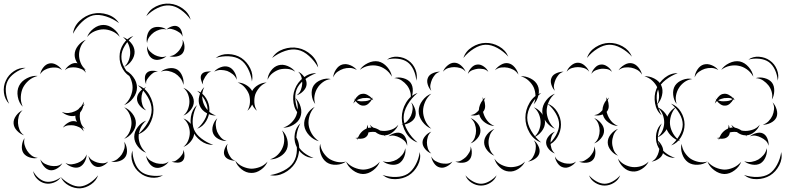

<svg xmlns="http://www.w3.org/2000/svg" viewBox="-76 -896 4283 1047"><path d="M322 -712Q327 -753 358.5 -782.5Q390 -812 429 -821Q469 -830 510 -817Q551 -804 573 -770Q541 -794 502 -806.5Q463 -819 431 -812Q400 -804 370.5 -776Q341 -748 322 -712ZM399 -694Q409 -721 434.5 -740.5Q460 -760 488 -760Q516 -760 541.5 -740.5Q567 -721 577 -695Q559 -716 535 -726Q511 -736 488 -736Q466 -736 441.5 -726Q417 -716 399 -694ZM594 -694Q618 -686 637.5 -663.5Q657 -641 658 -615Q659 -590 642 -565.5Q625 -541 601 -531Q620 -548 627.5 -571Q635 -594 634 -614Q633 -635 623.5 -656.5Q614 -678 594 -694ZM278 -513Q286 -529 304 -541.5Q322 -554 340 -552Q344 -552 347 -550Q331 -573 331 -597Q331 -623 349.5 -646.5Q368 -670 392 -679Q372 -662 363.5 -640Q355 -618 355 -597Q355 -576 363.5 -554Q372 -532 392 -515Q388 -517 384 -518Q390 -509 392 -499Q382 -514 367 -520Q352 -526 338 -528Q323 -530 307 -527.5Q291 -525 278 -513ZM143 -491Q146 -510 160 -528Q174 -546 193 -550Q212 -554 232 -542.5Q252 -531 262 -514Q247 -526 230 -527.5Q213 -529 198 -526Q183 -523 168 -515Q153 -507 143 -491ZM-26 -330Q-50 -354 -54.5 -390Q-59 -426 -44 -457Q-30 -488 0 -508Q30 -528 64 -526Q31 -517 3.5 -497Q-24 -477 -35 -453Q-47 -428 -44 -394.5Q-41 -361 -26 -330ZM601 -515Q629 -505 650 -477Q671 -449 671 -419Q671 -389 650 -361Q629 -333 601 -323Q624 -342 635.5 -368.5Q647 -395 647 -419Q647 -443 635.5 -469.5Q624 -496 601 -515ZM48 -314Q27 -335 21 -368.5Q15 -402 28 -428Q41 -454 71 -469.5Q101 -485 130 -482Q101 -475 80.5 -457Q60 -439 49 -417Q39 -396 37.5 -368.5Q36 -341 48 -314ZM676 -431Q716 -417 738.5 -378Q761 -339 761 -297Q761 -255 738.5 -216Q716 -177 676 -163Q708 -190 729.5 -226.5Q751 -263 751 -297Q751 -331 729.5 -367.5Q708 -404 676 -431ZM267 -200Q276 -215 295 -226.5Q314 -238 332 -235Q338 -234 344 -231Q335 -246 335 -261V-265Q317 -260 296 -266.5Q275 -273 261 -286Q280 -278 298.5 -280Q317 -282 332 -289Q343 -294 351 -300Q358 -309 367 -316Q376 -327 380 -342Q381 -333 379 -323Q383 -325 387 -327Q382 -323 378 -318Q374 -298 361 -283Q359 -272 359 -261Q359 -244 365 -226Q371 -208 387 -194Q379 -197 372 -202Q378 -191 380 -179Q371 -195 356.5 -202Q342 -209 327 -212Q313 -214 297 -212.5Q281 -211 267 -200ZM601 -311Q626 -302 645.5 -277Q665 -252 665 -225Q665 -198 645.5 -173Q626 -148 601 -139Q622 -156 631.5 -179.5Q641 -203 641 -225Q641 -247 631.5 -270.5Q622 -294 601 -311ZM55 -158Q34 -165 16.5 -183.5Q-1 -202 -2 -224Q-3 -245 12 -265.5Q27 -286 47 -295Q31 -280 26 -261Q21 -242 22 -225Q23 -208 30 -189.5Q37 -171 55 -158ZM130 -35Q111 -30 87.5 -37Q64 -44 52 -61Q41 -78 43.5 -102Q46 -126 58 -143Q53 -123 58 -105.5Q63 -88 72 -74Q81 -60 95.5 -48.5Q110 -37 130 -35ZM601 -123Q613 -107 616 -82.5Q619 -58 608 -41Q597 -24 573.5 -17Q550 -10 530 -15Q550 -17 564.5 -29Q579 -41 588 -54Q597 -68 602 -85.5Q607 -103 601 -123ZM396 -54Q397 -35 386 -14Q375 7 357 15Q339 22 316.5 14.5Q294 7 281 -8Q298 2 315.5 0Q333 -2 348 -8Q362 -13 376 -24.5Q390 -36 396 -54ZM514 -15Q504 -1 484.5 8.5Q465 18 448 13Q431 8 419.5 -10.5Q408 -29 407 -46Q414 -30 427.5 -22Q441 -14 454 -10Q468 -6 483.5 -5.5Q499 -5 514 -15ZM264 -6Q255 11 235 23Q215 35 196 32Q177 28 162.5 10Q148 -8 144 -27Q154 -10 169.5 -2.5Q185 5 200 8Q215 11 232.5 9Q250 7 264 -6ZM256 70Q243 90 218 99.5Q193 109 170 104Q146 99 127 80Q108 61 105 37Q116 59 134.5 74.5Q153 90 172 94Q191 98 214 91.5Q237 85 256 70ZM459 60Q449 90 420.5 109.5Q392 129 361 131Q329 132 299 115.5Q269 99 256 70Q278 93 306.5 107.5Q335 122 360 121Q386 119 412.5 102Q439 85 459 60Z M722 -808Q738 -843 774.5 -861Q811 -879 849 -876Q888 -873 921 -849Q954 -825 964 -788Q942 -820 910.5 -842Q879 -864 849 -866Q818 -869 783.5 -852.5Q749 -836 722 -808ZM832 -735Q843 -746 861 -752Q879 -758 892 -752Q906 -746 913 -728.5Q920 -711 919 -696Q915 -710 904 -717.5Q893 -725 883 -730Q872 -735 859 -738Q846 -741 832 -735ZM726 -661Q721 -680 727 -704Q733 -728 750 -740Q767 -751 791.5 -749Q816 -747 832 -735Q813 -740 795 -734.5Q777 -729 764 -720Q750 -710 739 -695.5Q728 -681 726 -661ZM646 -473Q613 -486 594 -519Q575 -552 576 -588Q576 -624 596.5 -656Q617 -688 651 -700Q623 -677 604.5 -646.5Q586 -616 586 -588Q585 -559 602 -528Q619 -497 646 -473ZM919 -680Q929 -665 930 -643Q931 -621 920 -606Q909 -592 887 -588Q865 -584 848 -590Q866 -591 879 -600.5Q892 -610 901 -621Q910 -633 916.5 -647.5Q923 -662 919 -680ZM832 -590Q818 -577 796 -571.5Q774 -566 757 -575Q740 -584 732 -605Q724 -626 726 -645Q730 -627 742.5 -615Q755 -603 768 -596Q782 -589 798.5 -586Q815 -583 832 -590ZM801 -505Q818 -519 844 -523.5Q870 -528 890 -517Q909 -505 918.5 -480Q928 -455 924 -433Q920 -455 906.5 -471Q893 -487 878 -496Q862 -505 842 -509Q822 -513 801 -505ZM721 -437Q714 -450 714 -469Q714 -488 724 -498Q734 -509 752.5 -510Q771 -511 785 -505Q770 -506 759.5 -498.5Q749 -491 741 -482Q733 -473 726 -462.5Q719 -452 721 -437ZM721 -294Q702 -301 686.5 -319.5Q671 -338 671 -358Q671 -378 686.5 -396Q702 -414 721 -421Q706 -408 700.5 -391Q695 -374 695 -358Q695 -342 700.5 -324.5Q706 -307 721 -294ZM924 -417Q946 -409 963.5 -387Q981 -365 981 -342Q981 -318 963.5 -296Q946 -274 924 -266Q942 -281 949.5 -302Q957 -323 957 -342Q957 -361 949.5 -381.5Q942 -402 924 -417ZM999 -401Q1030 -390 1048 -360Q1066 -330 1066 -298Q1066 -265 1048 -235Q1030 -205 999 -194Q1024 -215 1040 -243.5Q1056 -272 1056 -298Q1056 -324 1040 -352Q1024 -380 999 -401ZM924 -250Q947 -242 965 -219.5Q983 -197 983 -172Q983 -148 965 -125.5Q947 -103 924 -95Q943 -110 951 -131.5Q959 -153 959 -172Q959 -192 951 -213Q943 -234 924 -250ZM721 -63Q695 -72 675.5 -97.5Q656 -123 656 -150Q656 -178 675.5 -203.5Q695 -229 721 -238Q700 -220 690 -196.5Q680 -173 680 -150Q680 -128 690 -104.5Q700 -81 721 -63ZM924 -79Q930 -66 930 -47.5Q930 -29 920 -19Q910 -9 891.5 -9Q873 -9 860 -15Q874 -14 884.5 -21Q895 -28 903 -36Q911 -44 918 -54.5Q925 -65 924 -79ZM813 60Q784 77 748 72.5Q712 68 686 46Q659 25 647 -9Q635 -43 646 -75Q647 -41 659 -9.5Q671 22 692 39Q713 56 746 61Q779 66 813 60ZM844 -15Q833 2 811.5 12.5Q790 23 770 18Q751 13 737 -7Q723 -27 721 -47Q730 -29 745.5 -19.5Q761 -10 776 -6Q792 -2 810 -2.5Q828 -3 844 -15Z M1408 -580Q1429 -614 1469.5 -628Q1510 -642 1550 -634Q1589 -626 1621 -597Q1653 -568 1659 -528Q1640 -563 1609.5 -590.5Q1579 -618 1548 -624Q1516 -631 1478 -618Q1440 -605 1408 -580ZM1100 -580Q1129 -602 1169 -601Q1209 -600 1240 -580Q1271 -559 1288.5 -523.5Q1306 -488 1298 -452Q1293 -489 1276 -522Q1259 -555 1234 -571Q1209 -587 1172 -589Q1135 -591 1100 -580ZM1383 -461Q1384 -486 1401 -509.5Q1418 -533 1442 -540Q1466 -547 1492.5 -536Q1519 -525 1534 -505Q1513 -519 1490 -520.5Q1467 -522 1448 -517Q1429 -511 1411 -497.5Q1393 -484 1383 -461ZM1092 -505Q1105 -521 1128 -529.5Q1151 -538 1171 -531Q1190 -524 1202.5 -503Q1215 -482 1215 -461Q1208 -480 1193 -491.5Q1178 -503 1163 -509Q1147 -514 1128.5 -514.5Q1110 -515 1092 -505ZM1032 -435Q1024 -445 1020 -462Q1016 -479 1023 -490Q1030 -501 1046.5 -504.5Q1063 -508 1076 -505Q1063 -503 1056 -494.5Q1049 -486 1043 -477Q1038 -468 1033 -458Q1028 -448 1032 -435ZM1550 -505Q1568 -497 1582.5 -477.5Q1597 -458 1596 -437Q1595 -417 1578 -399.5Q1561 -382 1541 -376Q1558 -388 1564.5 -405.5Q1571 -423 1572 -439Q1573 -455 1568.5 -473Q1564 -491 1550 -505ZM1325 -292Q1309 -305 1299 -326Q1289 -305 1273 -292Q1286 -314 1287 -338Q1288 -362 1282 -381Q1275 -400 1259.5 -418.5Q1244 -437 1220 -446Q1243 -446 1265.5 -433Q1288 -420 1299 -400Q1310 -420 1332.5 -433Q1355 -446 1378 -446Q1354 -437 1338.5 -418.5Q1323 -400 1316 -381Q1310 -362 1311 -338Q1312 -314 1325 -292ZM1102 -266Q1076 -265 1049.5 -280Q1023 -295 1013 -320Q1003 -344 1011 -373.5Q1019 -403 1038 -421Q1026 -397 1026.5 -372.5Q1027 -348 1035 -329Q1043 -309 1060 -291.5Q1077 -274 1102 -266ZM1535 -362Q1555 -343 1563.5 -312.5Q1572 -282 1561 -256Q1551 -231 1523.5 -215Q1496 -199 1468 -200Q1494 -208 1512.5 -226.5Q1531 -245 1539 -265Q1547 -286 1547.5 -311.5Q1548 -337 1535 -362ZM1087 -106Q1050 -105 1018.5 -128.5Q987 -152 973 -186Q959 -220 965 -259Q971 -298 998 -323Q981 -290 976 -253.5Q971 -217 982 -190Q993 -163 1022.5 -140.5Q1052 -118 1087 -106ZM1160 -127Q1139 -126 1116.5 -137.5Q1094 -149 1086 -169Q1078 -189 1085.5 -213Q1093 -237 1109 -251Q1099 -233 1100.5 -213.5Q1102 -194 1108 -178Q1115 -162 1127.5 -147.5Q1140 -133 1160 -127ZM1462 -185Q1482 -167 1490 -137Q1498 -107 1488 -82Q1477 -57 1450 -41.5Q1423 -26 1396 -27Q1422 -35 1439.5 -53Q1457 -71 1465 -91Q1474 -111 1474 -136Q1474 -161 1462 -185ZM1532 -158Q1557 -126 1555.5 -83Q1554 -40 1533 -6Q1511 28 1473 47.5Q1435 67 1396 59Q1435 53 1471 34.5Q1507 16 1524 -11Q1542 -39 1543 -79Q1544 -119 1532 -158ZM1207 -20Q1191 -19 1172.5 -26.5Q1154 -34 1148 -49Q1142 -63 1148.5 -82Q1155 -101 1166 -112Q1159 -98 1162 -84Q1165 -70 1170 -58Q1175 -47 1183.5 -35.5Q1192 -24 1207 -20ZM1383 -15Q1373 11 1347 29.5Q1321 48 1294 47Q1266 47 1241 27Q1216 7 1207 -20Q1224 2 1248 12.5Q1272 23 1294 24Q1316 24 1340.5 15Q1365 6 1383 -15Z M2034 -571Q2059 -589 2092.5 -586.5Q2126 -584 2151 -566Q2177 -548 2189.5 -517Q2202 -486 2194 -456Q2192 -487 2179 -515Q2166 -543 2145 -558Q2125 -572 2094.5 -575.5Q2064 -579 2034 -571ZM1886 -515Q1901 -538 1930 -552Q1959 -566 1987 -561Q2014 -555 2035.5 -530.5Q2057 -506 2061 -478Q2047 -503 2025.5 -518Q2004 -533 1982 -537Q1960 -542 1934 -537Q1908 -532 1886 -515ZM1741 -474Q1742 -495 1756 -516.5Q1770 -538 1790 -544Q1811 -550 1834 -540.5Q1857 -531 1870 -514Q1852 -525 1832.5 -525.5Q1813 -526 1797 -521Q1781 -516 1765 -505Q1749 -494 1741 -474ZM1561 -267Q1532 -292 1525 -333Q1518 -374 1532 -410Q1546 -447 1578.5 -472.5Q1611 -498 1649 -497Q1613 -484 1582.5 -460Q1552 -436 1541 -407Q1530 -378 1536 -339.5Q1542 -301 1561 -267ZM2074 -470Q2096 -477 2122.5 -470Q2149 -463 2163 -445Q2176 -427 2175 -399.5Q2174 -372 2162 -353Q2167 -375 2161 -395.5Q2155 -416 2143 -431Q2132 -445 2114.5 -457Q2097 -469 2074 -470ZM1643 -329Q1627 -349 1624 -378.5Q1621 -408 1634 -429Q1648 -450 1675.5 -460.5Q1703 -471 1728 -465Q1703 -462 1684 -447.5Q1665 -433 1655 -416Q1644 -399 1639.5 -376Q1635 -353 1643 -329ZM1851 -331Q1853 -341 1859 -352Q1856 -356 1854 -360Q1857 -357 1860 -354Q1867 -366 1877 -374.5Q1887 -383 1898 -384Q1912 -387 1927 -379Q1942 -371 1952 -360Q1954 -362 1956 -365Q1955 -361 1954 -358Q1957 -353 1960 -349Q1956 -352 1952 -354Q1945 -341 1933 -330.5Q1921 -320 1907 -320Q1895 -319 1883 -326.5Q1871 -334 1863 -345Q1856 -339 1851 -331ZM1902 -361Q1894 -359 1885.5 -356.5Q1877 -354 1869 -349Q1878 -345 1887.5 -344Q1897 -343 1906 -344Q1917 -344 1928 -346.5Q1939 -349 1948 -356Q1937 -362 1925 -362Q1913 -362 1902 -361ZM2166 -338Q2181 -323 2188 -299Q2195 -275 2187 -256Q2178 -237 2155.5 -226Q2133 -215 2112 -216Q2132 -222 2145 -236Q2158 -250 2165 -265Q2172 -281 2174 -300Q2176 -319 2166 -338ZM1663 -126Q1634 -133 1610.5 -157.5Q1587 -182 1583 -212Q1580 -241 1597 -270.5Q1614 -300 1640 -313Q1620 -292 1612 -265Q1604 -238 1607 -215Q1610 -191 1624 -167Q1638 -143 1663 -126ZM1634 -35Q1602 -34 1575 -55Q1548 -76 1537 -106Q1526 -135 1532 -168.5Q1538 -202 1562 -223Q1547 -195 1542 -164Q1537 -133 1546 -109Q1555 -85 1579.5 -65Q1604 -45 1634 -35ZM1871 -131Q1872 -136 1874 -140Q1867 -141 1861 -144Q1869 -143 1876 -146Q1891 -181 1923 -195Q1927 -205 1926 -216Q1930 -208 1932 -198Q1936 -199 1941 -200Q1945 -200 1949 -200Q1944 -208 1941 -216Q1949 -206 1960 -200Q1979 -196 1997 -184Q2008 -182 2019 -182Q2038 -182 2059.5 -189.5Q2081 -197 2096 -216Q2088 -194 2067 -176.5Q2046 -159 2023 -158Q2024 -155 2026 -152Q2023 -155 2019 -158Q1994 -158 1971 -176Q1957 -178 1944 -176Q1938 -175 1933 -174Q1931 -160 1924 -153Q1916 -144 1903 -141Q1890 -138 1877 -140Q1874 -136 1871 -131ZM2042 -152Q2055 -164 2076.5 -170Q2098 -176 2114 -168Q2130 -160 2138 -139.5Q2146 -119 2144 -101Q2140 -119 2128 -129.5Q2116 -140 2103 -146Q2090 -153 2074 -156Q2058 -159 2042 -152ZM1811 -15Q1789 1 1758 2.5Q1727 4 1705 -11Q1683 -27 1673 -56.5Q1663 -86 1670 -112Q1673 -85 1687 -64Q1701 -43 1718 -31Q1736 -19 1760.5 -13.5Q1785 -8 1811 -15ZM2134 -88Q2138 -66 2128.5 -41.5Q2119 -17 2100 -5Q2080 6 2054 1.5Q2028 -3 2011 -17Q2032 -10 2052 -13.5Q2072 -17 2088 -26Q2103 -35 2116.5 -50.5Q2130 -66 2134 -88ZM2213 -67Q2221 -31 2202.5 5Q2184 41 2152 61Q2120 80 2080 81Q2040 82 2010 58Q2046 70 2083.5 69Q2121 68 2147 52Q2172 36 2190 3Q2208 -30 2213 -67ZM1995 -14Q1985 13 1958.5 33Q1932 53 1903 53Q1874 52 1847.5 32Q1821 12 1811 -15Q1830 7 1855 17.5Q1880 28 1903 29Q1926 29 1951 18.5Q1976 8 1995 -14Z M2451 -580Q2463 -617 2498 -639Q2533 -661 2571 -662Q2610 -663 2645.5 -643Q2681 -623 2696 -587Q2670 -616 2636 -634.5Q2602 -653 2571 -652Q2541 -651 2508 -630.5Q2475 -610 2451 -580ZM2340 -505Q2346 -523 2364 -538.5Q2382 -554 2401 -554Q2421 -554 2438.5 -538.5Q2456 -523 2463 -505Q2451 -520 2434 -525Q2417 -530 2401 -530Q2386 -530 2369 -525Q2352 -520 2340 -505ZM2623 -513Q2634 -530 2655 -542.5Q2676 -555 2696 -551Q2716 -547 2731.5 -528Q2747 -509 2751 -489Q2740 -507 2724 -515.5Q2708 -524 2692 -527Q2676 -530 2657.5 -528Q2639 -526 2623 -513ZM2475 -493Q2479 -510 2494 -526.5Q2509 -543 2527 -544Q2544 -546 2562 -533.5Q2580 -521 2587 -504Q2575 -517 2559 -519.5Q2543 -522 2529 -521Q2515 -519 2500 -513.5Q2485 -508 2475 -493ZM2276 -401Q2263 -414 2256.5 -435Q2250 -456 2258 -473Q2265 -489 2285.5 -497.5Q2306 -506 2324 -505Q2306 -500 2296 -488Q2286 -476 2280 -463Q2274 -449 2271 -433.5Q2268 -418 2276 -401ZM2764 -480Q2790 -482 2817.5 -468Q2845 -454 2856 -430Q2867 -406 2860 -376Q2853 -346 2834 -327Q2845 -351 2844 -375.5Q2843 -400 2834 -420Q2825 -439 2807 -456Q2789 -473 2764 -480ZM2201 -119Q2161 -133 2138 -172Q2115 -211 2115 -254Q2115 -297 2138 -336Q2161 -375 2201 -389Q2168 -362 2146.5 -325Q2125 -288 2125 -254Q2125 -220 2146.5 -183Q2168 -146 2201 -119ZM2276 -194Q2248 -205 2227.5 -232.5Q2207 -260 2207 -290Q2207 -320 2227.5 -347.5Q2248 -375 2276 -385Q2253 -366 2242 -340Q2231 -314 2231 -290Q2231 -266 2242 -240Q2253 -214 2276 -194ZM2620 -209Q2594 -210 2569.5 -227Q2545 -244 2538 -269L2537 -272Q2513 -263 2490 -268Q2505 -270 2516 -277.5Q2527 -285 2535 -295Q2537 -326 2557 -351Q2557 -359 2555 -366Q2559 -361 2561 -355Q2566 -360 2571 -364Q2567 -357 2564 -350Q2569 -335 2569.5 -319Q2570 -303 2562 -291Q2560 -288 2558 -286Q2559 -281 2561 -276Q2567 -256 2581.5 -237.5Q2596 -219 2620 -209ZM2909 -331Q2943 -319 2963 -286Q2983 -253 2983 -217Q2983 -181 2963.5 -148Q2944 -115 2910 -103Q2937 -126 2955 -157.5Q2973 -189 2973 -217Q2973 -246 2955 -277Q2937 -308 2909 -331ZM2835 -311Q2859 -302 2877.5 -278.5Q2896 -255 2896 -229Q2896 -203 2877.5 -179.5Q2859 -156 2835 -147Q2855 -164 2863.5 -186Q2872 -208 2872 -229Q2872 -250 2863.5 -272Q2855 -294 2835 -311ZM2490 -252Q2510 -245 2527 -225Q2544 -205 2544 -183Q2544 -161 2527 -141Q2510 -121 2490 -114Q2507 -128 2513.5 -147Q2520 -166 2520 -183Q2520 -201 2513.5 -219.5Q2507 -238 2490 -252ZM2620 -47Q2598 -55 2581 -76Q2564 -97 2564 -120Q2564 -143 2581 -164Q2598 -185 2620 -193Q2602 -178 2595 -158Q2588 -138 2588 -120Q2588 -102 2595 -82Q2602 -62 2620 -47ZM2276 -59Q2258 -65 2243 -82.5Q2228 -100 2228 -119Q2228 -137 2243 -154.5Q2258 -172 2276 -178Q2262 -166 2257 -150Q2252 -134 2252 -119Q2252 -104 2257 -87.5Q2262 -71 2276 -59ZM2835 -131Q2850 -120 2860 -99.5Q2870 -79 2865 -60Q2860 -42 2841 -29.5Q2822 -17 2803 -15Q2820 -23 2829 -37.5Q2838 -52 2842 -67Q2846 -81 2846 -98Q2846 -115 2835 -131ZM2490 -98Q2498 -81 2496.5 -58.5Q2495 -36 2482 -23Q2469 -10 2446.5 -8.5Q2424 -7 2407 -15Q2425 -13 2439.5 -21.5Q2454 -30 2465 -40Q2475 -51 2483.5 -65.5Q2492 -80 2490 -98ZM2391 -15Q2381 1 2360.5 11.5Q2340 22 2322 17Q2304 13 2291 -5.5Q2278 -24 2276 -43Q2284 -26 2298.5 -18Q2313 -10 2328 -6Q2342 -3 2359 -3.5Q2376 -4 2391 -15ZM2787 -15Q2776 9 2750 25.5Q2724 42 2698 39Q2671 37 2649 16Q2627 -5 2620 -31Q2635 -9 2657 2Q2679 13 2700 15Q2721 17 2744.5 10.5Q2768 4 2787 -15ZM2632 60Q2623 85 2598.5 100.5Q2574 116 2547 116Q2520 116 2495.5 100.5Q2471 85 2462 60Q2479 80 2502.5 93Q2526 106 2547 106Q2568 106 2591.5 93Q2615 80 2632 60Z M3125 -580Q3137 -617 3172 -639Q3207 -661 3245 -662Q3284 -663 3319.5 -643Q3355 -623 3370 -587Q3344 -616 3310 -634.5Q3276 -653 3245 -652Q3215 -651 3182 -630.5Q3149 -610 3125 -580ZM3014 -505Q3020 -523 3038 -538.5Q3056 -554 3075 -554Q3095 -554 3112.5 -538.5Q3130 -523 3137 -505Q3125 -520 3108 -525Q3091 -530 3075 -530Q3060 -530 3043 -525Q3026 -520 3014 -505ZM3297 -513Q3308 -530 3329 -542.5Q3350 -555 3370 -551Q3390 -547 3405.5 -528Q3421 -509 3425 -489Q3414 -507 3398 -515.5Q3382 -524 3366 -527Q3350 -530 3331.5 -528Q3313 -526 3297 -513ZM3149 -493Q3153 -510 3168 -526.5Q3183 -543 3201 -544Q3218 -546 3236 -533.5Q3254 -521 3261 -504Q3249 -517 3233 -519.5Q3217 -522 3203 -521Q3189 -519 3174 -513.5Q3159 -508 3149 -493ZM2950 -401Q2937 -414 2930.5 -435Q2924 -456 2932 -473Q2939 -489 2959.5 -497.5Q2980 -506 2998 -505Q2980 -500 2970 -488Q2960 -476 2954 -463Q2948 -449 2945 -433.5Q2942 -418 2950 -401ZM3438 -480Q3464 -482 3491.5 -468Q3519 -454 3530 -430Q3541 -406 3534 -376Q3527 -346 3508 -327Q3519 -351 3518 -375.5Q3517 -400 3508 -420Q3499 -439 3481 -456Q3463 -473 3438 -480ZM2875 -119Q2835 -133 2812 -172Q2789 -211 2789 -254Q2789 -297 2812 -336Q2835 -375 2875 -389Q2842 -362 2820.5 -325Q2799 -288 2799 -254Q2799 -220 2820.5 -183Q2842 -146 2875 -119ZM2950 -194Q2922 -205 2901.5 -232.5Q2881 -260 2881 -290Q2881 -320 2901.5 -347.5Q2922 -375 2950 -385Q2927 -366 2916 -340Q2905 -314 2905 -290Q2905 -266 2916 -240Q2927 -214 2950 -194ZM3294 -209Q3268 -210 3243.5 -227Q3219 -244 3212 -269L3211 -272Q3187 -263 3164 -268Q3179 -270 3190 -277.5Q3201 -285 3209 -295Q3211 -326 3231 -351Q3231 -359 3229 -366Q3233 -361 3235 -355Q3240 -360 3245 -364Q3241 -357 3238 -350Q3243 -335 3243.5 -319Q3244 -303 3236 -291Q3234 -288 3232 -286Q3233 -281 3235 -276Q3241 -256 3255.5 -237.5Q3270 -219 3294 -209ZM3583 -331Q3617 -319 3637 -286Q3657 -253 3657 -217Q3657 -181 3637.5 -148Q3618 -115 3584 -103Q3611 -126 3629 -157.5Q3647 -189 3647 -217Q3647 -246 3629 -277Q3611 -308 3583 -331ZM3509 -311Q3533 -302 3551.5 -278.5Q3570 -255 3570 -229Q3570 -203 3551.5 -179.5Q3533 -156 3509 -147Q3529 -164 3537.5 -186Q3546 -208 3546 -229Q3546 -250 3537.5 -272Q3529 -294 3509 -311ZM3164 -252Q3184 -245 3201 -225Q3218 -205 3218 -183Q3218 -161 3201 -141Q3184 -121 3164 -114Q3181 -128 3187.5 -147Q3194 -166 3194 -183Q3194 -201 3187.5 -219.5Q3181 -238 3164 -252ZM3294 -47Q3272 -55 3255 -76Q3238 -97 3238 -120Q3238 -143 3255 -164Q3272 -185 3294 -193Q3276 -178 3269 -158Q3262 -138 3262 -120Q3262 -102 3269 -82Q3276 -62 3294 -47ZM2950 -59Q2932 -65 2917 -82.5Q2902 -100 2902 -119Q2902 -137 2917 -154.5Q2932 -172 2950 -178Q2936 -166 2931 -150Q2926 -134 2926 -119Q2926 -104 2931 -87.5Q2936 -71 2950 -59ZM3509 -131Q3524 -120 3534 -99.5Q3544 -79 3539 -60Q3534 -42 3515 -29.5Q3496 -17 3477 -15Q3494 -23 3503 -37.5Q3512 -52 3516 -67Q3520 -81 3520 -98Q3520 -115 3509 -131ZM3164 -98Q3172 -81 3170.5 -58.5Q3169 -36 3156 -23Q3143 -10 3120.5 -8.5Q3098 -7 3081 -15Q3099 -13 3113.5 -21.5Q3128 -30 3139 -40Q3149 -51 3157.5 -65.5Q3166 -80 3164 -98ZM3065 -15Q3055 1 3034.5 11.5Q3014 22 2996 17Q2978 13 2965 -5.5Q2952 -24 2950 -43Q2958 -26 2972.5 -18Q2987 -10 3002 -6Q3016 -3 3033 -3.5Q3050 -4 3065 -15ZM3461 -15Q3450 9 3424 25.5Q3398 42 3372 39Q3345 37 3323 16Q3301 -5 3294 -31Q3309 -9 3331 2Q3353 13 3374 15Q3395 17 3418.5 10.5Q3442 4 3461 -15ZM3306 60Q3297 85 3272.5 100.5Q3248 116 3221 116Q3194 116 3169.5 100.5Q3145 85 3136 60Q3153 80 3176.5 93Q3200 106 3221 106Q3242 106 3265.5 93Q3289 80 3306 60Z M4005 -571Q4030 -589 4063.5 -586.5Q4097 -584 4122 -566Q4148 -548 4160.5 -517Q4173 -486 4165 -456Q4163 -487 4150 -515Q4137 -543 4116 -558Q4096 -572 4065.5 -575.5Q4035 -579 4005 -571ZM3857 -515Q3872 -538 3901 -552Q3930 -566 3958 -561Q3985 -555 4006.5 -530.5Q4028 -506 4032 -478Q4018 -503 3996.5 -518Q3975 -533 3953 -537Q3931 -542 3905 -537Q3879 -532 3857 -515ZM3712 -474Q3713 -495 3727 -516.5Q3741 -538 3761 -544Q3782 -550 3805 -540.5Q3828 -531 3841 -514Q3823 -525 3803.5 -525.5Q3784 -526 3768 -521Q3752 -516 3736 -505Q3720 -494 3712 -474ZM3532 -267Q3503 -292 3496 -333Q3489 -374 3503 -410Q3517 -447 3549.5 -472.5Q3582 -498 3620 -497Q3584 -484 3553.5 -460Q3523 -436 3512 -407Q3501 -378 3507 -339.5Q3513 -301 3532 -267ZM4045 -470Q4067 -477 4093.5 -470Q4120 -463 4134 -445Q4147 -427 4146 -399.5Q4145 -372 4133 -353Q4138 -375 4132 -395.5Q4126 -416 4114 -431Q4103 -445 4085.5 -457Q4068 -469 4045 -470ZM3614 -329Q3598 -349 3595 -378.5Q3592 -408 3605 -429Q3619 -450 3646.5 -460.5Q3674 -471 3699 -465Q3674 -462 3655 -447.5Q3636 -433 3626 -416Q3615 -399 3610.5 -376Q3606 -353 3614 -329ZM3822 -331Q3824 -341 3830 -352Q3827 -356 3825 -360Q3828 -357 3831 -354Q3838 -366 3848 -374.5Q3858 -383 3869 -384Q3883 -387 3898 -379Q3913 -371 3923 -360Q3925 -362 3927 -365Q3926 -361 3925 -358Q3928 -353 3931 -349Q3927 -352 3923 -354Q3916 -341 3904 -330.5Q3892 -320 3878 -320Q3866 -319 3854 -326.5Q3842 -334 3834 -345Q3827 -339 3822 -331ZM3873 -361Q3865 -359 3856.5 -356.5Q3848 -354 3840 -349Q3849 -345 3858.5 -344Q3868 -343 3877 -344Q3888 -344 3899 -346.5Q3910 -349 3919 -356Q3908 -362 3896 -362Q3884 -362 3873 -361ZM4137 -338Q4152 -323 4159 -299Q4166 -275 4158 -256Q4149 -237 4126.5 -226Q4104 -215 4083 -216Q4103 -222 4116 -236Q4129 -250 4136 -265Q4143 -281 4145 -300Q4147 -319 4137 -338ZM3634 -126Q3605 -133 3581.5 -157.5Q3558 -182 3554 -212Q3551 -241 3568 -270.5Q3585 -300 3611 -313Q3591 -292 3583 -265Q3575 -238 3578 -215Q3581 -191 3595 -167Q3609 -143 3634 -126ZM3605 -35Q3573 -34 3546 -55Q3519 -76 3508 -106Q3497 -135 3503 -168.5Q3509 -202 3533 -223Q3518 -195 3513 -164Q3508 -133 3517 -109Q3526 -85 3550.5 -65Q3575 -45 3605 -35ZM3842 -131Q3843 -136 3845 -140Q3838 -141 3832 -144Q3840 -143 3847 -146Q3862 -181 3894 -195Q3898 -205 3897 -216Q3901 -208 3903 -198Q3907 -199 3912 -200Q3916 -200 3920 -200Q3915 -208 3912 -216Q3920 -206 3931 -200Q3950 -196 3968 -184Q3979 -182 3990 -182Q4009 -182 4030.5 -189.5Q4052 -197 4067 -216Q4059 -194 4038 -176.5Q4017 -159 3994 -158Q3995 -155 3997 -152Q3994 -155 3990 -158Q3965 -158 3942 -176Q3928 -178 3915 -176Q3909 -175 3904 -174Q3902 -160 3895 -153Q3887 -144 3874 -141Q3861 -138 3848 -140Q3845 -136 3842 -131ZM4013 -152Q4026 -164 4047.5 -170Q4069 -176 4085 -168Q4101 -160 4109 -139.5Q4117 -119 4115 -101Q4111 -119 4099 -129.5Q4087 -140 4074 -146Q4061 -153 4045 -156Q4029 -159 4013 -152ZM3782 -15Q3760 1 3729 2.5Q3698 4 3676 -11Q3654 -27 3644 -56.5Q3634 -86 3641 -112Q3644 -85 3658 -64Q3672 -43 3689 -31Q3707 -19 3731.5 -13.5Q3756 -8 3782 -15ZM4105 -88Q4109 -66 4099.5 -41.5Q4090 -17 4071 -5Q4051 6 4025 1.5Q3999 -3 3982 -17Q4003 -10 4023 -13.5Q4043 -17 4059 -26Q4074 -35 4087.5 -50.5Q4101 -66 4105 -88ZM4184 -67Q4192 -31 4173.5 5Q4155 41 4123 61Q4091 80 4051 81Q4011 82 3981 58Q4017 70 4054.5 69Q4092 68 4118 52Q4143 36 4161 3Q4179 -30 4184 -67ZM3966 -14Q3956 13 3929.5 33Q3903 53 3874 53Q3845 52 3818.5 32Q3792 12 3782 -15Q3801 7 3826 17.5Q3851 28 3874 29Q3897 29 3922 18.5Q3947 8 3966 -14Z"/></svg>

Font: Rubik Puddles
Style: Regular
Weight: 400
Designer: Hubert and Fischer, NaN
Foundry: Hubert and Fischer, NaN
Version: Version 2.200